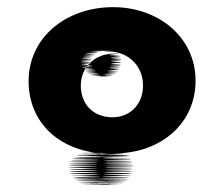

<svg xmlns="http://www.w3.org/2000/svg" viewBox="-20 -522 627 537"><path d="M60 -295C60 -176 151 -92 290 -92C421 -92 147 -94 284 -94C415 -94 141 -95 278 -95C409 -95 135 -95 272 -95H261C392 -95 119 -95 256 -95C387 -95 114 -95 250 -94C380 -94 106 -92 243 -92C374 -91 101 -91 238 -90C369 -89 96 -88 232 -86C362 -84 88 -82 226 -81C358 -80 84 -79 221 -77C353 -76 80 -75 218 -73C350 -71 77 -70 215 -68C347 -66 75 -64 214 -62C347 -60 74 -59 213 -57C346 -55 74 -54 213 -52C346 -50 75 -49 214 -47C347 -45 76 -43 215 -41C348 -39 77 -37 217 -35C351 -33 81 -30 221 -30C354 -30 86 -25 225 -25C359 -25 89 -23 229 -22C363 -21 92 -20 232 -19C366 -18 95 -17 236 -15C371 -13 102 -12 242 -11C376 -10 106 -10 246 -9C381 -8 111 -7 251 -7C385 -7 115 -7 255 -7C389 -7 119 -6 259 -6C393 -6 123 -5 263 -5C397 -5 126 -5 266 -5H271C405 -5 135 -5 275 -5C410 -5 140 -6 280 -6C414 -6 144 -7 284 -8C418 -9 148 -9 288 -10C422 -11 153 -12 293 -13C427 -14 157 -15 297 -16C431 -17 161 -18 301 -20C435 -22 164 -23 304 -25C438 -27 167 -28 307 -30C441 -32 170 -33 310 -35C444 -37 173 -40 313 -42C447 -44 175 -46 314 -48C447 -50 176 -52 315 -54C448 -56 176 -57 315 -59C448 -61 175 -63 314 -65C447 -67 175 -68 313 -70C445 -72 173 -73 311 -75C443 -76 170 -78 308 -79C440 -80 168 -81 306 -83C438 -84 165 -85 304 -86C436 -88 164 -91 302 -91C435 -91 161 -93 300 -93C432 -93 528 -179 527 -298C526 -418 423 -503 294 -502C163 -501 60 -416 60 -295ZM206 -283C206 -336 248 -372 298 -372C349 -372 249 -369 300 -368C350 -367 251 -366 302 -365C352 -364 253 -362 304 -361C354 -360 255 -360 305 -358C355 -356 255 -354 305 -353C355 -352 255 -351 305 -349C354 -347 255 -345 305 -343C354 -342 253 -341 303 -339C352 -337 251 -335 301 -333C350 -331 250 -330 299 -329C348 -327 247 -326 296 -324C345 -323 244 -321 293 -320C342 -319 241 -318 290 -317C338 -316 238 -315 287 -314C335 -313 234 -313 283 -312C332 -312 231 -310 280 -310C328 -309 227 -309 276 -309C325 -309 224 -309 273 -309C322 -309 221 -308 270 -308H266C314 -308 214 -309 263 -309C311 -309 210 -309 259 -309C308 -309 207 -310 256 -310C304 -310 203 -310 252 -310C300 -310 199 -312 248 -312C296 -313 196 -312 245 -313C294 -313 193 -315 242 -316C290 -318 188 -319 237 -320C285 -321 185 -322 234 -323C283 -324 181 -326 230 -326C280 -326 177 -330 227 -330C276 -330 174 -333 224 -334C273 -335 173 -338 223 -338C273 -338 172 -343 222 -343C271 -343 171 -346 221 -347C270 -348 171 -350 221 -351C271 -352 172 -353 222 -355C272 -356 172 -358 223 -359C273 -360 173 -361 224 -362C274 -363 176 -365 227 -366C278 -367 179 -368 231 -369C282 -370 183 -371 236 -373C288 -375 190 -376 241 -376C292 -377 193 -378 245 -378C296 -378 199 -379 251 -379C303 -379 204 -380 256 -380C307 -380 209 -380 261 -380H271C323 -380 225 -380 277 -380C328 -380 229 -380 281 -380C332 -380 234 -379 286 -378C338 -377 379 -339 380 -285C381 -232 345 -194 295 -194C241 -194 206 -230 206 -283Z"/></svg>

Font: Hussar Wojna
Style: 3
Weight: 400
Designer: Robert Jablonski
Foundry: Cannot Into Space Fonts
Version: Version 1.01